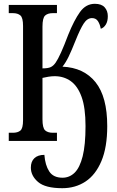

<svg xmlns="http://www.w3.org/2000/svg" viewBox="-20 -740 615 1008"><path d="M307 248Q218 248 180 215.5Q142 183 142 140Q142 108 160.5 90.5Q179 73 213 73Q217 127 238.5 160Q260 193 308 193Q345 193 372 166.5Q399 140 414 80.5Q429 21 429 -78Q429 -174 408.5 -231Q388 -288 351.5 -314Q315 -340 267 -340Q251 -340 233 -337Q215 -334 203 -331V-114Q203 -68 217 -55.5Q231 -43 257 -43H279V0H26V-43H48Q73 -43 87 -54.5Q101 -66 101 -109V-604Q101 -647 87 -659Q73 -671 48 -671H26V-714H279V-671H257Q231 -671 217 -658.5Q203 -646 203 -600V-381Q233 -381 247 -388Q261 -395 272 -411Q296 -445 338 -557Q369 -634 400 -677Q431 -720 478 -720Q513 -720 529.5 -701.5Q546 -683 546 -655Q546 -628 535.5 -611Q525 -594 509 -589Q505 -612 494.5 -628.5Q484 -645 463 -645Q438 -645 419.5 -616.5Q401 -588 377 -528Q356 -475 340.5 -443Q325 -411 308 -390Q420 -385 481.5 -308.5Q543 -232 543 -78Q543 33 512.5 105.5Q482 178 429 213Q376 248 307 248Z"/></svg>

Font: Noto Serif ExtraCondensed Medium
Style: Regular
Weight: 500
Width: 2
Designer: Monotype Design Team
Foundry: Monotype Imaging Inc.
Version: Version 2.015